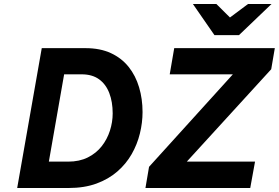

<svg xmlns="http://www.w3.org/2000/svg" viewBox="-20 -941 1396 961"><path d="M66 0 189 -700H408Q481.5 -700 535.2 -675Q589 -650 624 -606Q659 -562 676.2 -504Q693.5 -446 693.5 -380Q693.5 -327 680.2 -272.8Q667 -218.5 639 -169.5Q611 -120.5 567.2 -82.5Q523.5 -44.5 462.8 -22.2Q402 0 323 0ZM224.5 -132H321Q377.5 -132 419.5 -153Q461.5 -174 489 -209Q516.5 -244 530.2 -287Q544 -330 544 -373.5Q544 -431 527 -475.2Q510 -519.5 475.8 -544.2Q441.5 -569 388.5 -569H301ZM708 0 726 -106 1145.5 -569H829.5L852 -700H1355.5L1337.5 -594.5L915 -132H1256.5L1232.5 0ZM1053.5 -765 945.5 -921H1063L1131 -853.5L1221.5 -921H1339L1176 -765Z"/></svg>

Font: Overpass ExtraBold
Style: Italic
Weight: 800
Italic angle: -10°
Designer: Delve Withrington, Dave Bailey, Thomas Jockin
Foundry: Delve Fonts LLC
Version: Version 4.000